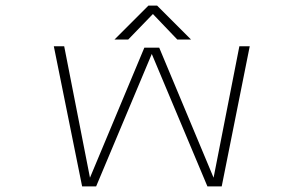

<svg xmlns="http://www.w3.org/2000/svg" viewBox="-20 -665 1090 685"><path d="M661.5 -524H612.5L525.5 -615L437.5 -524H388.5L509.5 -645H540.5ZM323 0H273L172 -500H209L301 -31L495 -495H548L742 -31L834 -500H871L771 0H720L521.5 -472.5Z"/></svg>

Font: League Mono Extended Thin
Style: Regular
Weight: 100
Width: 9
Designer: Tyler Finck
Foundry: The League of Moveable Type / Tyler Finck
Version: Version 2.210